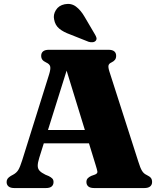

<svg xmlns="http://www.w3.org/2000/svg" viewBox="-20 -952 813 972"><path d="M176.5 -294H468.5L469.5 -226.5H175ZM251 -30.5Q251 -16.5 241.8 -8.2Q232.5 0 212.5 0H52.5Q33 0 23.2 -8.2Q13.5 -16.5 13.5 -30.5Q13.5 -40.5 18.5 -47.5Q23.5 -54.5 35 -61.5L47 -68Q63.5 -77 72.5 -91.5Q81.5 -106 92.5 -141L228.5 -575Q237 -602.5 234.2 -615Q231.5 -627.5 214 -635.5Q200 -642 194.2 -650Q188.5 -658 188.5 -669.5Q188.5 -684 198.2 -692Q208 -700 228 -700H529Q549 -700 558.5 -692Q568 -684 568 -669.5Q568 -657 562 -649.2Q556 -641.5 544.5 -636Q532 -630.5 529.5 -621.2Q527 -612 533.5 -591L680.5 -133Q690 -102 698.8 -87.5Q707.5 -73 722 -66.5Q738.5 -58.5 744.2 -50.8Q750 -43 750 -30.5Q750 -16.5 740.2 -8.2Q730.5 0 710.5 0H457Q436.5 0 427 -8.2Q417.5 -16.5 417.5 -30.5Q417.5 -42 423.8 -49Q430 -56 442 -61.5L461.5 -68.5Q474.5 -74 473 -83.8Q471.5 -93.5 464.5 -115.5L309.5 -619.5L329.5 -633.5L178.5 -152.5Q171 -128 171 -113Q171 -98 180.2 -87.8Q189.5 -77.5 210 -67.5L227 -60.5Q238 -55 244.5 -48.5Q251 -42 251 -30.5ZM408.5 -866.5 460.5 -778Q466 -769 468.2 -761Q470.5 -753 464.5 -745.5Q458.5 -739 448.2 -738.2Q438 -737.5 428.5 -740.5L335.5 -777.5Q300.5 -790 279.8 -807.2Q259 -824.5 254 -853.5Q248.5 -877.5 263 -901Q277.5 -924.5 307.5 -930.5Q340 -937 364.5 -918.8Q389 -900.5 408.5 -866.5Z"/></svg>

Font: Fraunces ExtraBold
Style: Regular
Weight: 800
Version: Version 1.000;[b76b70a41]